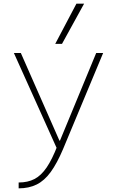

<svg xmlns="http://www.w3.org/2000/svg" viewBox="-20 -810 640 1050"><path d="M82 188Q132 188 168.5 169Q205 150 235 106Q265 62 294 -13L295 11L56 -520H94L305 -41H308L506 -520H544L325 5Q292 83 257.5 130.5Q223 178 180.5 199Q138 220 82 220ZM319 -570H282L398 -790H440Z"/></svg>

Font: M PLUS Code Latin Expanded ExtraLight
Style: Regular
Weight: 250
Width: 7
Designer: Coji Morishita
Foundry: UNDERFOREST DESIGN
Version: Version 1.002; ttfautohint (v1.8.3)